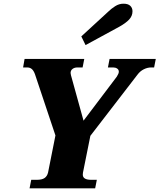

<svg xmlns="http://www.w3.org/2000/svg" viewBox="-20 -1019 863 1039"><path d="M420 -822 568 -958Q581 -971 602.5 -985Q624 -999 648 -999Q673 -999 685 -987.5Q697 -976 697 -958Q697 -933 679 -913.5Q661 -894 625 -874L443 -775ZM149 -46H180Q207 -46 221 -55.5Q235 -65 240 -85L280 -286L169 -618Q162 -637 152 -645.5Q142 -654 127 -654H105L113 -700H436L427 -654H399Q383 -654 372.5 -646Q362 -638 362 -624Q362 -620 364 -612L432 -366L612 -604Q623 -621 623 -631Q623 -642 614 -648Q605 -654 593 -654H564L573 -700H823L814 -654H798Q778 -654 758 -644Q738 -634 724 -615L469 -284L429 -85Q428 -81 428 -74Q428 -46 473 -46H504L495 0H140Z"/></svg>

Font: Taviraj ExtraBold
Style: Italic
Weight: 800
Italic angle: -12°
Designer: Katatrad Team
Foundry: CadsonDemak
Version: Version 1.001